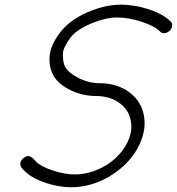

<svg xmlns="http://www.w3.org/2000/svg" viewBox="-20 -789 746 809"><path d="M398.7 -438.5Q431.2 -438.5 460.2 -430.8Q489.3 -423.1 512 -409.1Q534.7 -395 552 -375.1Q569.3 -355.2 578.4 -330.9Q587.4 -306.6 589.1 -278.3Q590.8 -250 582 -219.2Q572.3 -182.9 550.7 -149.2Q529.1 -115.5 499.3 -88.6Q469.5 -61.8 434.2 -41.7Q398.9 -21.7 359.4 -10.9Q319.8 0 281 0Q229.7 0 175.7 -17.3Q121.6 -34.7 91.6 -61.3Q78.4 -72.8 74.2 -78.1Q54.4 -102.8 78.9 -122.8Q86.9 -129.4 94.5 -131Q102.1 -132.6 108.2 -129.3Q114.3 -126 118.5 -122.3Q122.8 -118.7 127.8 -112.8Q132.8 -106.9 134.5 -105.2Q157.2 -85.2 205.8 -69.6Q254.4 -54 295.4 -54Q334.5 -54 373.3 -67.4Q412.1 -80.8 443.1 -103.3Q474.1 -125.7 496.8 -156.1Q519.5 -186.5 528.3 -219.2Q534.7 -241.5 533.2 -262.3Q531.7 -283.2 525.1 -301.5Q518.6 -319.8 505.1 -335.1Q491.7 -350.3 474.1 -361.3Q456.5 -372.3 433.3 -378.4Q410.2 -384.5 384 -384.5Q325.7 -384.5 273.3 -410.9Q220.9 -437.3 201.2 -478Q191.4 -498.3 189.1 -525.3Q186.8 -552.2 193.4 -576.9Q200 -601.1 216.8 -628.3Q233.6 -655.5 254.2 -675.8Q295.7 -716.6 362.3 -742.9Q429 -769.3 487.3 -769.3Q548.6 -769.3 609.5 -748.9Q670.4 -728.5 700.4 -696.8Q707 -689.9 705.2 -678.6Q703.4 -667.2 694.1 -658.9Q684.8 -650.4 673.3 -649.4Q661.9 -648.4 655.3 -655.3Q633.3 -678.5 578.2 -696.9Q523.2 -715.3 472.7 -715.3Q428 -715.3 372.3 -693.2Q316.7 -671.1 288.6 -643.6Q276.6 -632.1 263.7 -610.8Q250.7 -589.6 247.3 -576.9Q243.9 -564.7 245.6 -543.3Q247.3 -522 252.9 -510.5Q266.4 -482.9 310.2 -460.7Q354 -438.5 398.7 -438.5Z"/></svg>

Font: Tecnico
Style: FinoInclinado
Weight: 400
Italic angle: -15°
Version: Version 1.3